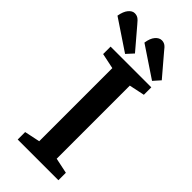

<svg xmlns="http://www.w3.org/2000/svg" viewBox="-310 -898 947 947"><g transform="rotate(45 163.0 -424.5)"><path d="M118 -673 -42 -780Q-36 -814 -21.5 -831.5Q-7 -849 10 -849Q23 -849 33 -843Q43 -837 59 -817L151 -709ZM306 -673 146 -780Q151 -814 166 -831.5Q181 -849 199 -849Q211 -849 221 -843Q231 -837 246 -817L338 -709ZM42 0V-52L123 -69V-579L42 -596V-648H326V-596L245 -579V-69L326 -52V0Z"/></g></svg>

Font: Faustina Light SemiBold
Style: Regular
Weight: 600
Version: Version 1.200